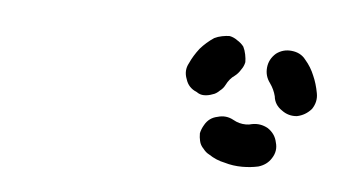

<svg xmlns="http://www.w3.org/2000/svg" viewBox="-28 -563 409 226"><g transform="rotate(5 177.0 -450.0)"><path d="M230 -430Q220 -428 215 -419Q212 -414 211 -409Q211 -404 212 -400Q213 -395 217 -391Q220 -387 224 -385Q233 -379 243 -377Q253 -374 264 -374Q274 -374 283 -376Q293 -379 298 -387Q304 -396 301 -406Q299 -416 290 -422Q281 -427 271 -425Q268 -424 264 -424Q256 -424 249 -428Q240 -433 230 -430ZM323 -439Q333 -441 340 -449Q346 -458 344 -468Q342 -479 338 -488Q334 -498 327 -506Q321 -514 310 -515Q300 -516 292 -510Q284 -503 283 -493Q282 -483 288 -475Q293 -468 295 -460Q296 -450 305 -444Q313 -438 323 -439ZM257 -497Q257 -501 256 -506Q255 -511 253 -515Q250 -519 245 -522Q241 -525 236 -526Q232 -526 227 -525Q222 -524 218 -522Q209 -516 202 -508Q195 -499 191 -490Q186 -481 190 -471Q193 -461 203 -457Q207 -454 212 -454Q217 -454 222 -456Q226 -457 230 -461Q234 -464 236 -468Q240 -476 246 -480Q250 -483 253 -488Q256 -492 257 -497Z"/></g></svg>

Font: FRB American Cursive Guidelines Dashed Black
Style: Bold Italic
Weight: 900
Italic angle: -25°
Version: Version 2.0;Modular Font Editor K font №1